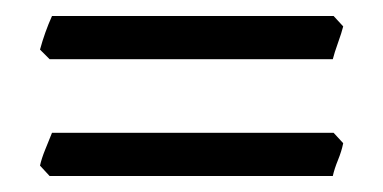

<svg xmlns="http://www.w3.org/2000/svg" viewBox="-20 -394 479 240"><path d="M409 -361Q407 -353 402.5 -340.5Q398 -328 396 -320H42L30 -332Q36 -354 45 -374H397ZM409 -215Q407 -205 402.5 -194Q398 -183 396 -174H42L30 -187Q32 -196 36.5 -207Q41 -218 45 -228H397Z"/></svg>

Font: ChillKai
Style: Regular
Weight: 400
Designer: ChillType
Foundry: 寒蝉字型
Version: Version 2.000